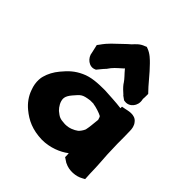

<svg xmlns="http://www.w3.org/2000/svg" viewBox="-196 -834 969 969"><g transform="rotate(45 288.5 -349.0)"><path d="M26 -204C25 -184 28 -163 37 -140C48 -108 69 -79 96 -57C136 -24 181 -2 251 0C308 0 360 -21 395 -48C395 -45 396 -39 396 -34V-21L422 -4H423C457 14 504 10 533 -7L546 -14L544 -51C544 -63 543 -75 543 -84L542 -108C538 -156 536 -205 535 -254C535 -289 535 -312 534 -345C534 -361 531 -380 519 -394C496 -426 449 -409 440 -408L419 -404V-393C383 -398 331 -400 300 -402H299C250 -402 203 -400 163 -381C124 -363 100 -341 72 -307C51 -282 37 -255 30 -229C28 -221 26 -214 26 -204ZM109 -534 119 -490C122 -456 158 -427 189 -441L194 -443C206 -457 216 -471 229 -484C247 -511 259 -520 288 -546H289V-547C290 -549 291 -549 293 -551C315 -524 325 -518 342 -493V-492C354 -476 368 -463 383 -450V-449L404 -434L411 -433C446 -428 475 -463 467 -501L466 -506C467 -514 467 -523 467 -533V-543C433 -577 401 -621 364 -658C351 -671 330 -693 302 -703L294 -706L285 -702C259 -693 245 -676 231 -661C223 -654 210 -643 194 -627C165 -598 146 -586 116 -543ZM180 -224C180 -226 181 -227 181 -228V-231C183 -240 189 -252 201 -266C231 -301 234 -306 283 -313H307L308 -312H309C326 -310 360 -299 372 -292C375 -290 377 -287 381 -272C378 -247 376 -215 371 -194C367 -183 355 -166 348 -161C332 -149 307 -138 282 -138H276C240 -140 234 -144 209 -164C194 -179 180 -201 180 -224Z"/></g></svg>

Font: Hussar Pisanka
Style: Blk
Weight: 700
Designer: Robert Jablonski
Foundry: Cannot Into Space Fonts
Version: Version 1.070